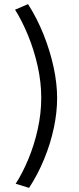

<svg xmlns="http://www.w3.org/2000/svg" viewBox="-20 -750 384 931"><path d="M121 161 56 141Q89 90 117.5 21.5Q146 -47 163 -123.5Q180 -200 180 -275Q180 -352 162.5 -430Q145 -508 116 -578.5Q87 -649 53 -703L116 -730Q160 -661 191.5 -582Q223 -503 240 -424Q257 -345 257 -274Q257 -205 241 -129.5Q225 -54 194.5 20.5Q164 95 121 161Z"/></svg>

Font: Wittgenstein Medium
Style: Regular
Weight: 500
Designer: Jörg Drees
Foundry: Jörg Drees
Version: Version 1.500